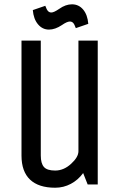

<svg xmlns="http://www.w3.org/2000/svg" viewBox="-20 -859 565 894"><path d="M435.1 0H388.2L367.2 -53.2Q343.8 -21 309.8 -2.9Q275.9 15.1 236.8 15.1Q159.7 15.1 119.9 -22.7Q80.1 -60.5 80.1 -134.8V-669.9H169.9V-134.8Q169.9 -98.1 184.6 -81.5Q199.2 -64.9 236.8 -64.9Q276.9 -64.9 311 -96.2Q345.2 -127.4 345.2 -154.8V-669.9H435.1ZM391.1 -748 333 -728Q326.7 -746.1 320.6 -752.4Q314.5 -758.8 305.2 -758.8Q292 -758.8 268.1 -742.2Q236.8 -721.2 208 -721.2Q177.7 -721.2 157 -745.8Q136.2 -770.5 132.8 -812L190.9 -832Q197.3 -814 203.6 -807.4Q210 -800.8 219.2 -800.8Q231 -800.8 255.9 -817.9Q285.6 -838.9 314.9 -838.9Q346.7 -838.9 367.2 -814.5Q387.7 -790 391.1 -748Z"/></svg>

Font: Unica One
Style: Bold
Weight: 400
Designer: Eduardo Rodriguez Tunni
Foundry: Eduardo Rodriguez Tunni
Version: Version 1.001